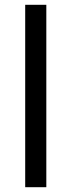

<svg xmlns="http://www.w3.org/2000/svg" viewBox="-20 -780 298 800"><path d="M173 0H85V-760H173Z"/></svg>

Font: Noto Sans Syriac Eastern
Style: Regular
Weight: 400
Designer: Patrick Giasson and the Monotype Design Team
Foundry: Monotype Imaging Inc.
Version: Version 3.001; ttfautohint (v1.8.4.7-5d5b)